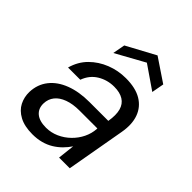

<svg xmlns="http://www.w3.org/2000/svg" viewBox="-201 -823 954 954"><g transform="rotate(45 276.0 -346.5)"><path d="M187 12Q131 12 95 -7.5Q59 -27 43 -58.5Q27 -90 28 -127Q30 -181 61 -220.5Q92 -260 147 -281Q202 -302 274 -302H407Q415 -350 406.5 -381Q398 -412 373 -427.5Q348 -443 308 -443Q260 -443 220.5 -419Q181 -395 164 -348H78Q93 -402 129.5 -438.5Q166 -475 215.5 -494.5Q265 -514 319 -514Q387 -514 429 -489Q471 -464 487.5 -418.5Q504 -373 493 -311L438 0H363L373 -89Q359 -68 340.5 -49.5Q322 -31 299 -17Q276 -3 248 4.5Q220 12 187 12ZM212 -59Q247 -59 279.5 -73.5Q312 -88 337.5 -113Q363 -138 378 -169Q393 -200 395 -233V-237H270Q223 -237 189 -224.5Q155 -212 137 -189.5Q119 -167 118 -136Q117 -100 141 -79.5Q165 -59 212 -59ZM186 -558 198 -623 350 -705 472 -623 460 -558 338 -642Z"/></g></svg>

Font: DM Sans 16pt
Style: Italic
Weight: 400
Italic angle: -10°
Version: Version 4.004;gftools[0.9.30]